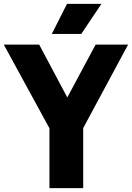

<svg xmlns="http://www.w3.org/2000/svg" viewBox="-52 -970 681 990"><path d="M203 0V-308.5L-32.5 -740H150L295 -467.5L441 -740H608.5L377 -309.5V0ZM215 -795 293.5 -950H471L367 -795Z"/></svg>

Font: Encode Sans Cnd XBd
Style: Regular
Weight: 800
Width: 3
Designer: Multiple Designers
Foundry: Impallari Type
Version: Version 3.002; ttfautohint (v1.8.3) -l 8 -r 50 -G 200 -x 14 